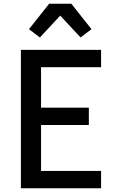

<svg xmlns="http://www.w3.org/2000/svg" viewBox="-20 -1000 640 1020"><path d="M91 0V-735H517V-643H198V-428H452V-336H198V-92H517V0ZM192 -801 134 -845 241 -980H359L466 -845L408 -801L300 -917Z"/></svg>

Font: Iosevka Semibold Extended
Style: Regular
Weight: 600
Width: 7
Monospace: yes
Designer: Belleve Invis
Foundry: Belleve Invis
Version: Version 32.5.0; ttfautohint (v1.8.4)